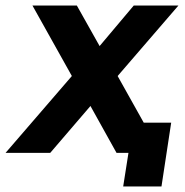

<svg xmlns="http://www.w3.org/2000/svg" viewBox="-41 -551 665 692"><path d="M140 0 285 -169 379 0H422L403 121H541L576 -109H477L383 -277L602 -531H441L318 -385L236 -531H76L218 -277L-21 0Z"/></svg>

Font: Cheyenne Sans
Style: Bold Italic
Weight: 700
Italic angle: -8.13011°
Designer: The Public Sans project authors (U.S. Web Design System), Libre Franklin designed by Pablo Impallari and Rodrigo Fuenzal
Foundry: The Cheyenne Sans Project Authors
Version: Version 2.007